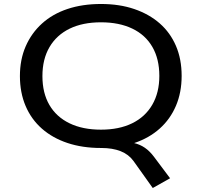

<svg xmlns="http://www.w3.org/2000/svg" viewBox="-20 -734 1012 964"><path d="M747 210 650 74Q626 41 585.5 25Q545 9 489 9L573 -24Q618 -24 650.5 -16.5Q683 -9 707.5 8Q732 25 753 53L834 161ZM487 9Q394 9 319 -16Q244 -41 190.5 -88Q137 -135 108.5 -202Q80 -269 80 -352Q80 -435 109 -501.5Q138 -568 191 -616Q244 -664 319 -689Q394 -714 487 -714Q580 -714 654.5 -688.5Q729 -663 782 -616.5Q835 -570 863.5 -503.5Q892 -437 892 -353Q892 -270 863.5 -203Q835 -136 782 -88.5Q729 -41 654.5 -16Q580 9 487 9ZM487 -83Q578 -83 643.5 -115Q709 -147 744.5 -208Q780 -269 780 -353Q780 -438 745 -498.5Q710 -559 644 -590.5Q578 -622 487 -622Q395 -622 329.5 -590Q264 -558 228.5 -497.5Q193 -437 193 -352Q193 -267 228 -207Q263 -147 329 -115Q395 -83 487 -83Z"/></svg>

Font: Nunito Sans 10pt Expanded Medium
Style: Regular
Weight: 500
Width: 7
Designer: Vernon Adams
Foundry: Vernon Adams
Version: Version 3.101;gftools[0.9.27]